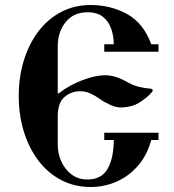

<svg xmlns="http://www.w3.org/2000/svg" viewBox="-20 -731 697 768"><path d="M55 -347Q55 -422 75 -488Q95 -554 132.5 -604Q170 -654 223.5 -682.5Q277 -711 343 -711Q422 -711 488 -675Q554 -639 585 -554H614V-524H397V-554H435Q435 -586 425 -615.5Q415 -645 392 -663.5Q369 -682 330 -682Q275 -682 243 -643Q211 -604 211 -544V-358L214 -357Q258 -391 310 -410.5Q362 -430 399 -430Q424 -430 447 -422Q470 -414 492 -401Q518 -387 543.5 -382Q569 -377 576 -377Q591 -377 591 -369Q591 -365 580 -354Q569 -343 553.5 -331.5Q538 -320 523 -313Q510 -307 492.5 -304Q475 -301 463 -301Q444 -301 420 -312Q396 -323 378 -336Q360 -349 341 -357.5Q322 -366 299 -366Q266 -366 238.5 -343.5Q211 -321 211 -265V-152Q211 -116 225.5 -84.5Q240 -53 266.5 -33Q293 -13 330 -13Q386 -13 410.5 -56Q435 -99 435 -171H397V-200H614V-171H585Q568 -109 531 -67Q494 -25 445 -4Q396 17 343 17Q277 17 223.5 -11.5Q170 -40 132.5 -90Q95 -140 75 -206Q55 -272 55 -347Z"/></svg>

Font: Monomakh
Style: Regular
Weight: 400
Version: Version 1.200; ttfautohint (v1.8.4.7-5d5b)